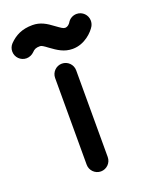

<svg xmlns="http://www.w3.org/2000/svg" viewBox="-218 -763 637 837"><g transform="rotate(-20 101.0 -345.0)"><path d="M151.4 -43V-445.3C151.4 -472.2 129.4 -494.1 102.5 -494.1C75.7 -494.1 53.7 -472.2 53.7 -445.3V-43C53.7 -16.1 75.7 5.9 102.5 5.9C129.4 5.9 151.4 -16.1 151.4 -43ZM194.3 -651.4C192.4 -647.9 183.1 -635.7 169.9 -635.7C161.1 -635.7 151.9 -642.6 130.9 -657.7C101.6 -679.7 75.7 -695.8 39.1 -695.8C-9.8 -695.8 -42 -678.7 -68.8 -651.4C-77.6 -642.1 -82.5 -630.4 -82.5 -617.2C-82.5 -590.3 -60.5 -568.4 -33.7 -568.4C-20 -568.4 -6.8 -574.7 1.5 -583C12.7 -594.7 20.5 -598.1 39.1 -598.1C45.9 -598.1 53.7 -593.3 73.2 -578.6C103.5 -556.6 130.4 -538.1 169.9 -538.1C226.6 -538.1 267.1 -581.1 279.3 -602.5C283.2 -609.4 285.6 -618.2 285.6 -627C285.6 -653.8 263.7 -675.8 236.8 -675.8C218.8 -675.8 202.6 -666 194.3 -651.4Z"/></g></svg>

Font: Velvelyne Book
Style: Bold
Weight: 700
Designer: Manon Van der Borght et Mariel Nils
Foundry: Velvetyne
Version: Version 1.070;Glyphs 3.3.1 (3343)